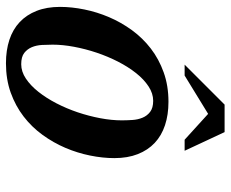

<svg xmlns="http://www.w3.org/2000/svg" viewBox="-84 -672 767 638"><g transform="rotate(90 299.0 -352.5)"><path d="M379.4 -374Q379.4 -390.6 378.2 -409.2Q377 -427.7 370.6 -443.1Q364.3 -458.5 351.1 -468.5Q337.9 -478.5 314.5 -478.5Q290 -478.5 266.6 -463.1Q243.2 -447.8 222.4 -421.6Q201.7 -395.5 184.3 -361.6Q167 -327.6 154.5 -290.5Q142.1 -253.4 135 -215.6Q127.9 -177.7 127.9 -144.5Q127.9 -127.4 128.9 -109.1Q129.9 -90.8 136.2 -75.4Q142.6 -60.1 155.5 -50Q168.5 -40 192.9 -40Q217.3 -40 240.5 -55.4Q263.7 -70.8 284.4 -96.9Q305.2 -123 322.8 -157Q340.3 -190.9 352.8 -228Q365.2 -265.1 372.3 -302.7Q379.4 -340.3 379.4 -374ZM189.5 10.7Q146.5 10.7 111.8 -0.7Q77.1 -12.2 53 -34.9Q28.8 -57.6 15.6 -91.3Q2.4 -125 2.4 -168.9Q2.4 -208 11 -250Q19.5 -292 36.6 -332Q53.7 -372.1 79.8 -408Q106 -443.8 140.9 -470.7Q175.8 -497.6 220 -513.4Q264.2 -529.3 317.9 -529.3Q360.8 -529.3 395.5 -517.8Q430.2 -506.3 454.3 -483.6Q478.5 -460.9 491.7 -427.2Q504.9 -393.6 504.9 -349.6Q504.9 -310.5 496.3 -268.6Q487.8 -226.6 470.7 -186.5Q453.6 -146.5 427.5 -110.6Q401.4 -74.7 366.5 -47.9Q331.5 -21 287.4 -5.1Q243.2 10.7 189.5 10.7ZM327.1 -715.8H418.5L480.5 -583H443.8L357.9 -661.1L230.5 -583H194.3Z"/></g></svg>

Font: Arian AMU Serif
Style: Bold Italic
Weight: 700
Italic angle: -15°
Designer: Ruben Hakobyan (Tarumian)
Foundry: Ruben Hakobyan (Tarumian)
Version: Version 1.002